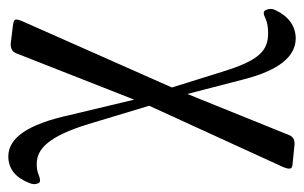

<svg xmlns="http://www.w3.org/2000/svg" viewBox="-158 -402 748 473"><g transform="rotate(90 216.5 -165.0)"><path d="M28 172C29 175 35 177 45 178L86 183C97 184 107 180 111 169L225 -121L263 38C286 143 320 189 365 189C397 189 418 169 430 138C434 129 434 123 431 115C428 109 421 110 408 115C401 118 392 119 383 119C346 119 315 89 285 -9L240 -158L391 -488C395 -498 396 -503 394 -507C392 -511 386 -511 376 -512L336 -516C325 -517 316 -513 312 -502L211 -252L175 -391C153 -477 119 -519 74 -519C43 -519 19 -500 5 -470C0 -461 1 -453 4 -446C7 -438 14 -439 26 -445C36 -449 46 -451 61 -451C104 -451 128 -430 156 -339L195 -214L32 154C28 163 27 169 28 172Z"/></g></svg>

Font: 寒蝉锦书宋 CompactLight
Style: Bold
Weight: 400
Width: 4
Designer: 寒蝉锦书宋{Warren} 思源宋体{Ryoko NISHIZUKA 西塚涼子 (kana & ideographs); Frank Grießhammer (Latin, Greek & Cyrillic); Wenlong ZHANG 
Foundry: Adobe & ChillType
Version: Version 2.000;Glyphs 3.1.1 (3135)